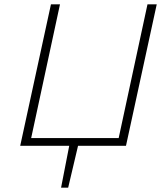

<svg xmlns="http://www.w3.org/2000/svg" viewBox="-20 -678 770 893"><path d="M709 -658 566 0H343L297 195H264L302 0H74L217 -658H259L125 -36H532L666 -658Z"/></svg>

Font: Ysabeau Light
Style: Italic
Weight: 300
Italic angle: -12°
Designer: Christian Thalmann (Catharsis Fonts)
Version: Version 0.003